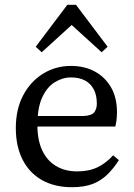

<svg xmlns="http://www.w3.org/2000/svg" viewBox="-20 -768 558 801"><path d="M280 13Q208 13 155.5 -16.5Q103 -46 74.5 -101.5Q46 -157 46 -234Q46 -312 76.5 -370Q107 -428 159.5 -460.5Q212 -493 276 -493Q332 -493 375 -470Q418 -447 443 -404Q468 -361 468 -300Q468 -282 466 -266.5Q464 -251 461 -240H89V-284H329Q364 -286 374 -300.5Q384 -315 384 -335Q384 -371 371 -395.5Q358 -420 334 -432.5Q310 -445 276 -445Q241 -445 208.5 -425Q176 -405 156 -361.5Q136 -318 136 -246Q136 -184 156 -141Q176 -98 213.5 -75.5Q251 -53 302 -53Q351 -53 386.5 -70Q422 -87 452 -120L476 -100Q455 -67 429 -41Q403 -15 367.5 -1Q332 13 280 13ZM404 -550 237 -702H321L154 -550L129 -573L261 -748H297L429 -573Z"/></svg>

Font: Source Serif 4 18pt
Style: Regular
Weight: 400
Designer: Frank Grießhammer
Foundry: Adobe Systems Incorporated
Version: Version 4.004;hotconv 1.0.116;makeotfexe 2.5.65601